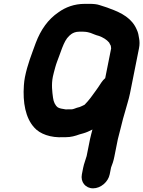

<svg xmlns="http://www.w3.org/2000/svg" viewBox="-20 -786 762 1021"><path d="M539.5 -370.5C523.1 -356.9 513.7 -338.3 503.4 -323.6L490.8 -305.6C472.1 -278.9 451.5 -250.6 429.7 -228.9C422.1 -225.3 410.8 -219.3 403.6 -216.9L389.2 -213C381.6 -211.1 370.1 -204.5 359.8 -204.5H338.8C335.2 -204.5 334 -203.6 328.5 -204.4C312.4 -206.5 294 -210 286.9 -215.4C273.3 -225.9 264.8 -244.3 262 -266C257.7 -297.6 252.6 -336 261 -378C262.5 -385.7 264.3 -393.2 266.5 -401L274.1 -429.1C280.1 -451.1 286.8 -466 295 -489L310.3 -530.7C322.2 -560.6 331.2 -579.3 348.1 -595.5L359.2 -604.7C369.2 -611.8 382.9 -617.5 401.3 -617.5H422.6C426.9 -617 431.3 -616.6 437 -616.5L447 -614.8C450.2 -613.8 455.4 -612.4 461.6 -610.9C474.8 -606.2 488.2 -599.3 506.4 -594.9C527.2 -587.4 547.7 -575.2 560.5 -559.5C562.9 -555.7 564.2 -550.4 569.3 -542.5C570 -537.9 570.6 -534 571 -528.4ZM587.9 48 606.6 -45.6C615.6 -78.8 625.8 -122.3 634.4 -155.1L644.2 -189.1C653 -223.1 664.5 -255.7 671.2 -289L719.1 -529C723 -548.4 722.7 -566.8 719.7 -581.5C716.7 -598.7 715.6 -611.2 707 -628.9C681.8 -688.1 628 -717.5 563.2 -740.7C546.2 -748 526.5 -752.8 509.5 -758.9C495.3 -763.9 476.2 -765.5 456.8 -765.5H430.8C374.7 -765.5 327.9 -747.4 291 -720.7C235.8 -683.2 196.9 -628.6 169.9 -557.1C148.9 -498.6 126.2 -444.2 112.5 -375.5C109.9 -362.5 108.1 -348.1 107 -332.4C100.6 -240.4 115.5 -158.9 162.1 -107.8C191.7 -73.8 249.4 -52.3 317.7 -56.5H330.3C357 -56.5 380.3 -63.1 402.3 -71.2L423 -77C440.2 -81.9 454.9 -88.8 471.6 -97.3C467.6 -81.7 461.8 -61.4 458.9 -47L440.8 43.6C434.7 66.4 427.3 81.4 422.3 106L415.4 141C407.2 181.9 434.5 215.5 475 215.5C515.7 215.5 555.2 181.6 563.4 141L570.7 104.4C577.5 87.8 583.3 71 587.9 48Z"/></svg>

Font: Smoothie
Style: SeBdIt
Weight: 600
Foundry: Cannot Into Space Fonts
Version: Version 0.8